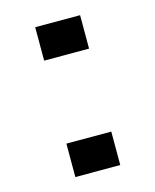

<svg xmlns="http://www.w3.org/2000/svg" viewBox="-82 -542 483 599"><g transform="rotate(-15 160.0 -242.0)"><path d="M233 -376V-484H88V-376ZM233 0V-108H88V0Z"/></g></svg>

Font: Gamestation Extended
Style: Regular
Weight: 400
Width: 7
Designer: Jonas Hecksher
Foundry: Jonas Hecksher, Playtypeª, e-types AS
Version: Version 1.003